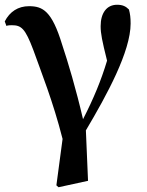

<svg xmlns="http://www.w3.org/2000/svg" viewBox="-20 -571 616 807"><path d="M7 -462C12 -465 26 -465 30 -465C70 -465 86 -451 120 -361C152 -271 203 -145 243 13L217 208L226 216L350 189L341 -23C430 -173 529 -355 529 -472C529 -497 527 -512 522 -531C509 -544 496 -551 472 -551C429 -551 403 -517 403 -461C403 -430 409 -400 430 -316C405 -233 374 -158 329 -70C299 -199 266 -309 241 -384C198 -525 160 -545 102 -545C56 -545 21 -522 0 -481Z"/></svg>

Font: Source Han Serif
Style: Bold
Weight: 700
Designer: Ryoko NISHIZUKA 西塚涼子 (kana & ideographs); Frank Grießhammer (Latin, Greek & Cyrillic); Wenlong ZHANG 张文龙 (bopomofo); San
Foundry: Adobe Systems Incorporated
Version: Version 1.001;PS 1.001;hotconv 16.6.54;makeotf.lib2.5.65590